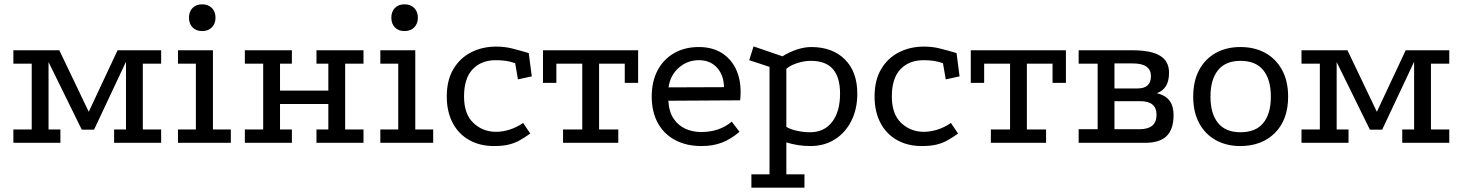

<svg xmlns="http://www.w3.org/2000/svg" viewBox="-20 -662 6780 890"><path d="M42 0V-62H127V-367H42V-429H255L408 -109H375L525 -429H727V-367H642V-62H727V0H509V-62H564V-418L582 -414L416 -61H359L186 -413L205 -417V-62H260V0Z M805 -429H967V-62H1050V0H805V-62H888V-367H805ZM917 -642Q945 -642 962 -625Q979 -608 979 -580Q979 -552 962 -535Q945 -518 917 -518Q889 -518 872.5 -535Q856 -552 856 -580Q856 -608 872.5 -625Q889 -642 917 -642Z M1115 -429H1333V-367H1278V-242H1502V-367H1447V-429H1665V-367H1580V-62H1665V0H1447V-62H1502V-180H1278V-62H1333V0H1115V-62H1200V-367H1115Z M1743 -429H1905V-62H1988V0H1743V-62H1826V-367H1743ZM1855 -642Q1883 -642 1900 -625Q1917 -608 1917 -580Q1917 -552 1900 -535Q1883 -518 1855 -518Q1827 -518 1810.5 -535Q1794 -552 1794 -580Q1794 -608 1810.5 -625Q1827 -642 1855 -642Z M2368 -369Q2345 -377 2324.5 -380Q2304 -383 2278 -383Q2211 -383 2171 -341Q2131 -299 2131 -215Q2131 -133 2174.5 -92Q2218 -51 2279 -51Q2310 -51 2342 -61Q2374 -71 2405 -92L2438 -43Q2413 -25 2390 -12Q2367 1 2339 8Q2311 15 2269 15Q2205 15 2155.5 -12.5Q2106 -40 2078.5 -92Q2051 -144 2051 -215Q2051 -290 2081.5 -341.5Q2112 -393 2164 -419.5Q2216 -446 2279 -446Q2319 -446 2353 -437.5Q2387 -429 2431 -416L2445 -308L2381 -294Z M2497 -429H2938V-278H2876V-367H2757V-62H2846V0H2590V-62H2679V-367H2559V-278H2497Z M3408 -51Q3368 -17 3326.5 -1Q3285 15 3232 15Q3162 15 3110 -12.5Q3058 -40 3029.5 -91.5Q3001 -143 3001 -215Q3001 -284 3028 -335.5Q3055 -387 3104.5 -415.5Q3154 -444 3219 -444Q3280 -444 3323 -418Q3366 -392 3389.5 -345.5Q3413 -299 3413 -235Q3413 -226 3412.5 -216.5Q3412 -207 3411 -197L3078 -195Q3081 -144 3102.5 -112Q3124 -80 3157.5 -65Q3191 -50 3229 -50Q3273 -50 3308 -62Q3343 -74 3372 -98ZM3336 -258Q3335 -314 3303.5 -348.5Q3272 -383 3220 -383Q3167 -383 3127 -348.5Q3087 -314 3079 -257Z M3463 208V146H3547V-352L3453 -383L3473 -447L3607 -401Q3639 -421 3674 -432.5Q3709 -444 3740 -444Q3839 -444 3896.5 -386.5Q3954 -329 3954 -228Q3954 -157 3926.5 -102Q3899 -47 3850 -16Q3801 15 3736 15Q3679 15 3625 -2V146H3709V208ZM3735 -49Q3800 -49 3837 -96.5Q3874 -144 3874 -228Q3874 -304 3840.5 -342Q3807 -380 3739 -380Q3708 -380 3675.5 -369.5Q3643 -359 3625 -343V-74Q3642 -63 3673 -56Q3704 -49 3735 -49Z M4351 -369Q4328 -377 4307.5 -380Q4287 -383 4261 -383Q4194 -383 4154 -341Q4114 -299 4114 -215Q4114 -133 4157.5 -92Q4201 -51 4262 -51Q4293 -51 4325 -61Q4357 -71 4388 -92L4421 -43Q4396 -25 4373 -12Q4350 1 4322 8Q4294 15 4252 15Q4188 15 4138.5 -12.5Q4089 -40 4061.5 -92Q4034 -144 4034 -215Q4034 -290 4064.5 -341.5Q4095 -393 4147 -419.5Q4199 -446 4262 -446Q4302 -446 4336 -437.5Q4370 -429 4414 -416L4428 -308L4364 -294Z M4480 -429H4921V-278H4859V-367H4740V-62H4829V0H4573V-62H4662V-367H4542V-278H4480Z M5228 -429Q5316 -429 5357.5 -403.5Q5399 -378 5399 -325Q5399 -288 5385.5 -264.5Q5372 -241 5343 -230Q5383 -220 5401.5 -195Q5420 -170 5420 -129Q5420 -63 5388 -31.5Q5356 0 5288 0H4980V-63H5068V-367H4980V-429ZM5262 -63Q5341 -63 5341 -130Q5341 -193 5266 -193H5146V-63ZM5253 -252Q5315 -252 5315 -309Q5315 -368 5231 -368H5146V-252Z M5729 -444Q5796 -444 5845.5 -416.5Q5895 -389 5923 -337.5Q5951 -286 5951 -214Q5951 -107 5890 -46Q5829 15 5729 15Q5665 15 5615.5 -12.5Q5566 -40 5538.5 -91.5Q5511 -143 5511 -214Q5511 -286 5538.5 -337.5Q5566 -389 5615.5 -416.5Q5665 -444 5729 -444ZM5730 -380Q5661 -380 5626 -336.5Q5591 -293 5591 -214Q5591 -135 5626 -92Q5661 -49 5730 -49Q5801 -49 5836 -92Q5871 -135 5871 -214Q5871 -293 5836 -336.5Q5801 -380 5730 -380Z M6013 0V-62H6098V-367H6013V-429H6226L6379 -109H6346L6496 -429H6698V-367H6613V-62H6698V0H6480V-62H6535V-418L6553 -414L6387 -61H6330L6157 -413L6176 -417V-62H6231V0Z"/></svg>

Font: Podkova
Style: Regular
Weight: 400
Designer: Ilya Yudin
Foundry: Cyreal (www.cyreal.org)
Version: Version 2.103